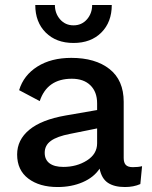

<svg xmlns="http://www.w3.org/2000/svg" viewBox="-20 -743 610 773"><path d="M552 -74 545 -2Q518 10 483 10Q440 10 414.5 -7Q389 -24 381 -64Q358 -29 313 -9.5Q268 10 212 10Q139 10 94 -24Q49 -58 49 -121Q49 -180 98 -220.5Q147 -261 244 -278L371 -300V-327Q371 -373 344 -399.5Q317 -426 269 -426Q170 -426 140 -336L57 -380Q75 -440 130.5 -475Q186 -510 267 -510Q364 -510 421 -465Q478 -420 478 -333V-107Q478 -88 486.5 -79Q495 -70 515 -70Q537 -70 552 -74ZM371 -166V-226L262 -204Q210 -194 185 -176Q160 -158 160 -128Q160 -100 179.5 -85.5Q199 -71 235 -71Q289 -71 330 -97Q371 -123 371 -166ZM276 -570Q206 -570 164 -612Q122 -654 122 -723H201Q201 -689 222 -665Q243 -641 276 -641Q309 -641 330 -665Q351 -689 351 -723H430Q430 -654 388 -612Q346 -570 276 -570Z"/></svg>

Font: Work Sans Medium
Style: Regular
Weight: 500
Designer: Wei Huang
Foundry: Wei Huang
Version: Version 1.500